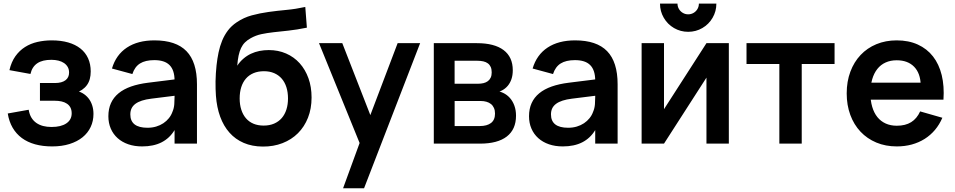

<svg xmlns="http://www.w3.org/2000/svg" viewBox="-20 -772 5133 1032"><path d="M260.2 15Q209.8 15 168.8 3.7Q127.8 -7.7 97.4 -30.1Q67.1 -52.6 47.8 -85.7Q28.6 -118.8 21.7 -162L134.2 -182.1Q138.1 -157.7 148.6 -140.1Q159.2 -122.6 175.2 -111.4Q191.2 -100.2 211.8 -94.8Q232.5 -89.5 256.9 -89.5Q308.3 -89.5 336.8 -109Q365.3 -128.4 365.3 -162.7Q365.3 -180.7 358.8 -193.5Q352.2 -206.3 340.1 -214.5Q328.1 -222.8 311.5 -226.6Q294.8 -230.5 274.3 -230.5H194.7V-325.7H274.3Q293.8 -325.7 308.2 -329.6Q322.6 -333.5 332.2 -340.9Q341.8 -348.2 346.5 -358.5Q351.3 -368.8 351.3 -382Q351.3 -399.2 344.1 -411.8Q336.8 -424.5 324.1 -433.2Q311.4 -441.8 294 -446.2Q276.5 -450.5 256 -450.5Q232.4 -450.5 213.5 -446Q194.7 -441.5 180.6 -432Q166.6 -422.6 157.4 -408.3Q148.2 -394.1 143.7 -374.5L30.7 -395Q41 -439.3 62.8 -469.9Q84.6 -500.4 114.6 -519.3Q144.6 -538.2 181.3 -546.6Q218.1 -555 258 -555Q307.7 -555 346.6 -543.8Q385.5 -532.5 412.5 -511.1Q439.4 -489.7 453.5 -458.5Q467.6 -427.3 467.6 -387.9Q467.6 -365.9 462.7 -347.6Q457.8 -329.3 447.4 -314.9Q437.1 -300.5 420.9 -289.3Q404.8 -278.2 381.8 -270.4L382.8 -284.8Q405.2 -281.8 423.3 -271.4Q441.5 -260.9 454.8 -244.6Q468.1 -228.3 475.2 -206.7Q482.4 -185.1 482.4 -159.7Q482.4 -121.5 467.3 -89.4Q452.2 -57.3 423.7 -34.2Q395.1 -11 353.8 2Q312.6 15 260.2 15Z M810.2 -555Q720.7 -555 662.1 -516.2Q603.5 -477.3 581.8 -403.7L691.5 -374Q704 -412.8 732.5 -430.8Q761 -448.8 809.8 -448.8Q836.7 -448.8 857.1 -442.3Q877.6 -435.8 891.2 -422.2Q904.8 -408.6 911.5 -387.8Q918.3 -366.9 918.3 -338.2V-251.8Q918.3 -233.8 916.8 -211.9Q915.2 -190 906.8 -170.7Q900.4 -152.5 887.8 -136.8Q875.2 -121.1 858 -109.6Q840.7 -98.1 819.2 -91.7Q797.8 -85.3 772.9 -85.3Q726.8 -85.3 703.6 -103.3Q680.5 -121.3 680.5 -157.1Q680.5 -175.2 687.1 -189.3Q693.8 -203.4 707.8 -213.9Q721.8 -224.3 743 -231.2Q764.2 -238.1 792.8 -241.6L950.1 -261.2L943.1 -348.2L776.2 -327.4Q724.4 -321 684.4 -307Q644.4 -292.9 617.3 -270.5Q590.2 -248.2 576.4 -217.6Q562.5 -187 562.5 -147.1Q562.5 -110.7 575.5 -80.7Q588.4 -50.8 612.3 -29.4Q636.2 -8 669.5 3.5Q702.8 15 744.1 15Q805.3 15 848.5 -7Q891.6 -28.9 918.3 -72.7V0H1038.7V-318.8Q1038.7 -438.9 982.3 -497Q926 -555 810.2 -555Z M1392.3 15.8Q1450.1 16.2 1498.4 -2.6Q1546.8 -21.4 1581.4 -55.9Q1616.1 -90.4 1635.4 -139.2Q1654.7 -188 1654.7 -247.8Q1654.7 -304.8 1637.9 -351.5Q1621.1 -398.2 1590.7 -432.1Q1560.2 -465.9 1517.8 -484.4Q1475.4 -502.9 1424.6 -502.9Q1399 -502.9 1374.7 -498.1Q1350.3 -493.2 1328.8 -483.1Q1307.2 -472.9 1288.7 -457Q1270.1 -441.2 1255.2 -419Q1257.6 -450.4 1262.5 -473.5Q1267.5 -496.6 1275.8 -514Q1284 -531.4 1296.8 -544.1Q1309.5 -556.8 1327.8 -566.8Q1355.2 -582.1 1385.1 -588.5Q1415 -594.8 1450.7 -598.8Q1486.4 -602.8 1530.2 -607.4Q1574.1 -612.1 1629.5 -623.3L1620.9 -734.6Q1569.9 -723.4 1520 -718.8Q1470.2 -714.2 1423.4 -707.7Q1376.6 -701.2 1333.4 -689.5Q1290.2 -677.8 1252.7 -652.5Q1224.2 -633.5 1205.2 -608.4Q1186.2 -583.2 1174 -553.5Q1161.8 -523.8 1154.8 -490.2Q1147.8 -456.7 1143.9 -420.8Q1141.8 -400.2 1140.3 -378.2Q1138.8 -356.2 1138.5 -335Q1138.2 -313.8 1138.8 -293.9Q1139.3 -273.9 1140.6 -257.2Q1145.2 -194.9 1163.5 -144.7Q1181.9 -94.4 1213.6 -58.8Q1245.2 -23.2 1290.1 -3.9Q1334.9 15.4 1392.3 15.8ZM1397.3 -97Q1366.4 -97 1342.5 -107Q1318.5 -117.1 1302.1 -136.2Q1285.7 -155.2 1277 -182.3Q1268.2 -209.3 1268.2 -242.8Q1268.2 -276.4 1276.7 -303.4Q1285.2 -330.3 1301.7 -349.4Q1318.2 -368.5 1342.7 -378.9Q1367.2 -389.2 1398.8 -389.2Q1429.7 -389.2 1453.7 -378.8Q1477.8 -368.4 1494.3 -349.3Q1510.8 -330.2 1519.4 -303.3Q1528 -276.3 1528 -242.8Q1528 -210.3 1519.5 -183.5Q1510.9 -156.6 1494.4 -137.4Q1477.8 -118.2 1453.3 -107.6Q1428.8 -97 1397.3 -97Z M1824 240 1928.2 -45.3 1930 38.7 1694.7 -540H1819.8L1986.8 -111.8H1954.8L2117.3 -540H2238.2L1936.8 240Z M2559.8 0H2311.7V-540H2543.3Q2637.3 -540 2686.8 -502.8Q2736.2 -465.5 2736.2 -394.6Q2736.2 -367.6 2729 -346.6Q2721.8 -325.6 2708.8 -310.3Q2695.8 -295 2677.5 -285.5Q2659.2 -276 2636.8 -272V-284Q2662.5 -283.1 2683.8 -273Q2705.1 -263 2720.7 -245.5Q2736.2 -227.9 2744.9 -203.8Q2753.6 -179.7 2753.6 -150.1Q2753.6 -76.6 2704.1 -38.3Q2654.6 0 2559.8 0ZM2559.3 -94.5Q2597.4 -94.5 2619 -110.8Q2640.7 -127.2 2640.7 -161.4Q2640.7 -179 2634.9 -191.8Q2629.2 -204.7 2619 -212.8Q2608.8 -221 2594.9 -225Q2581 -229.1 2564.7 -229.1H2423.7V-94.5ZM2544.2 -445.5H2423.5V-321.9H2549.2Q2565.4 -321.9 2579 -325.2Q2592.5 -328.5 2602.3 -335.9Q2612.1 -343.2 2617.5 -354.8Q2622.9 -366.3 2622.9 -382.8Q2622.9 -400 2617.7 -411.9Q2612.4 -423.8 2602.4 -431.3Q2592.3 -438.9 2577.7 -442.2Q2563.1 -445.5 2544.2 -445.5Z M3071.2 -555Q2981.7 -555 2923.1 -516.2Q2864.5 -477.3 2842.8 -403.7L2952.5 -374Q2965 -412.8 2993.5 -430.8Q3022 -448.8 3070.8 -448.8Q3097.7 -448.8 3118.1 -442.3Q3138.6 -435.8 3152.2 -422.2Q3165.8 -408.6 3172.5 -387.8Q3179.3 -366.9 3179.3 -338.2V-251.8Q3179.3 -233.8 3177.8 -211.9Q3176.2 -190 3167.8 -170.7Q3161.4 -152.5 3148.8 -136.8Q3136.2 -121.1 3119 -109.6Q3101.7 -98.1 3080.2 -91.7Q3058.8 -85.3 3033.9 -85.3Q2987.8 -85.3 2964.6 -103.3Q2941.5 -121.3 2941.5 -157.1Q2941.5 -175.2 2948.1 -189.3Q2954.8 -203.4 2968.8 -213.9Q2982.8 -224.3 3004 -231.2Q3025.2 -238.1 3053.8 -241.6L3211.1 -261.2L3204.1 -348.2L3037.2 -327.4Q2985.4 -321 2945.4 -307Q2905.4 -292.9 2878.3 -270.5Q2851.2 -248.2 2837.4 -217.6Q2823.5 -187 2823.5 -147.1Q2823.5 -110.7 2836.5 -80.7Q2849.4 -50.8 2873.3 -29.4Q2897.2 -8 2930.5 3.5Q2963.8 15 3005.1 15Q3066.3 15 3109.5 -7Q3152.6 -28.9 3179.3 -72.7V0H3299.7V-318.8Q3299.7 -438.9 3243.3 -497Q3187 -555 3071.2 -555Z M3679 -601Q3637.8 -601 3602.9 -621.2Q3568 -641.5 3547.8 -676.4Q3527.5 -711.3 3527.5 -752.5H3621.5Q3621.5 -736.7 3629.3 -723.6Q3637 -710.5 3650.1 -702.8Q3663.2 -695 3678.8 -695Q3694.9 -695 3708.1 -702.8Q3721.2 -710.5 3728.9 -723.6Q3736.5 -736.7 3736.5 -752.5H3830.5Q3830.5 -711.3 3810.2 -676.4Q3790 -641.5 3755.1 -621.2Q3720.2 -601 3679 -601ZM3897.5 -540V0H3777.2V-354.8L3549 0H3428.7V-540H3549V-185.2L3777.2 -540Z M4169 0V-428H3992.5V-540H4465.8V-428H4289.3V0Z M4800.3 -96.2Q4766.9 -96.2 4740.6 -108.1Q4714.2 -120 4696 -142.5Q4677.8 -165.1 4668.2 -197.7Q4658.5 -230.2 4658.5 -271.5Q4658.5 -313.1 4668.1 -346Q4677.7 -378.8 4695.8 -401.5Q4713.8 -424.2 4740.1 -436.1Q4766.3 -448 4799.7 -448Q4859.3 -448 4893.3 -413.3Q4927.2 -378.6 4928.8 -315.9L4929.2 -236.3H5051.1Q5056.1 -309.3 5041.7 -368.3Q5027.2 -427.2 4994.9 -468.6Q4962.6 -510 4913.3 -532.5Q4864 -555 4799.7 -555Q4740.1 -555 4690.6 -534.5Q4641.1 -513.9 4605.8 -476.5Q4570.4 -439.2 4550.7 -386.6Q4531 -334 4531 -270Q4531 -206.9 4550.4 -154.3Q4569.8 -101.8 4605.3 -64.2Q4640.8 -26.6 4690.3 -5.8Q4739.9 15 4800.3 15Q4843.1 15 4880.9 4.7Q4918.7 -5.7 4950 -25.4Q4981.2 -45.1 5005.4 -73.7Q5029.5 -102.3 5045.2 -139L4925.8 -173.2Q4908.2 -134.5 4877.4 -115.3Q4846.6 -96.2 4800.3 -96.2ZM5027.1 -327.5H4635.8L4632.7 -236.3H5051.1Z"/></svg>

Font: Vela Sans GX ExtLt
Style: Regular
Weight: 200
Designer: Principal design: Mikhail Sharanda - project Manrope.
Design modification: Ravid Balaliev
Foundry: Mikhail Sharanda
Version: Version 1.001